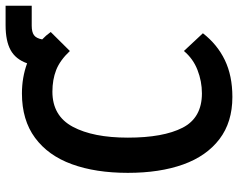

<svg xmlns="http://www.w3.org/2000/svg" viewBox="-102 -732 852 687"><g transform="rotate(-90 323.5 -388.0)"><path d="M49 -356Q49 -471.5 80 -556.5Q111 -641.5 174.5 -688.2Q238 -735 333 -735Q390.5 -735 441 -716.5Q455.5 -757.5 488.2 -775.5Q521 -793.5 577.5 -793.5H647V-700H576Q553 -700 541.8 -692Q530.5 -684 526.5 -662.5Q540.5 -649.5 553 -632L485 -563.5Q451.5 -599 417 -612.5Q382.5 -626 339.5 -626Q253 -626 214 -553.2Q175 -480.5 175 -356Q175 -229.5 210.5 -160.2Q246 -91 333.5 -91Q376.5 -91 417 -106.8Q457.5 -122.5 485 -155.5L548.5 -87.5Q508.5 -36 452.5 -9Q396.5 18 320.5 18Q230.5 18 169.8 -28.2Q109 -74.5 79 -158.2Q49 -242 49 -356Z"/></g></svg>

Font: JuliaMono SemiBold
Style: Regular
Weight: 600
Monospace: yes
Designer: cormullion
Foundry: corm
Version: Version 0.055; ttfautohint (v1.8.4)